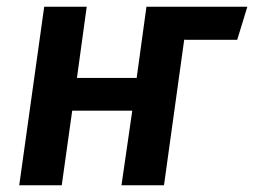

<svg xmlns="http://www.w3.org/2000/svg" viewBox="-20 -549 753 569"><path d="M683 -431H528L526 -432L466 0H340L372 -221H194L163 0H37L111 -529H237L208 -318H385L414 -529H713Z"/></svg>

Font: FiraGO Medium
Style: Italic
Weight: 500
Italic angle: -8°
Designer: bBox Type GmbH
Foundry: bBox Type GmbH
Version: Version 1.001